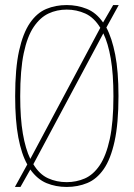

<svg xmlns="http://www.w3.org/2000/svg" viewBox="-20 -730 531 760"><path d="M61 10H39L88 -79Q65 -120 52.5 -186Q40 -252 40 -349Q40 -459 55.5 -529Q71 -599 98.5 -639Q126 -679 163 -694.5Q200 -710 244 -710Q286 -710 323.5 -695Q361 -680 388 -641L428 -710H450L401 -621Q423 -580 436 -514Q449 -448 449 -350Q449 -241 433.5 -170.5Q418 -100 390.5 -60.5Q363 -21 325.5 -5.5Q288 10 244 10Q201 10 164.5 -5Q128 -20 100 -59ZM60 -349Q60 -262 70.5 -201Q81 -140 100 -101L377 -620Q352 -661 317.5 -676.5Q283 -692 244 -692Q205 -692 172 -676.5Q139 -661 113.5 -623.5Q88 -586 74 -519.5Q60 -453 60 -349ZM244 -9Q282 -9 315.5 -23.5Q349 -38 374.5 -75.5Q400 -113 414.5 -179.5Q429 -246 429 -349Q429 -437 418.5 -498Q408 -559 389 -598L112 -80Q136 -40 170 -24.5Q204 -9 244 -9Z"/></svg>

Font: Georama SemiCondensed Thin
Style: Regular
Weight: 100
Width: 4
Designer: Jean-Baptiste Levee
Foundry: Production Type
Version: Version 1.000